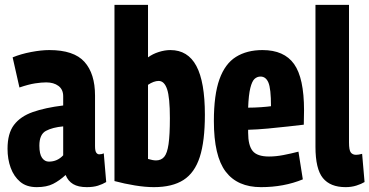

<svg xmlns="http://www.w3.org/2000/svg" viewBox="-20 -760 1520 790"><path d="M11 -148Q11 -211 37.5 -246Q64 -281 115 -299Q166 -317 240 -326V-364Q240 -392 220.5 -406.5Q201 -421 170 -421Q151 -421 124.5 -417Q98 -413 60 -400L32 -524Q66 -538 108 -546Q150 -554 183 -554Q284 -554 327.5 -505.5Q371 -457 371 -367V-159Q371 -139 376 -132Q381 -125 388 -125Q399 -125 407 -129L417 -11Q402 -2 383 4Q364 10 337 10Q302 10 281 -2.5Q260 -15 250 -40Q225 -17 198.5 -3.5Q172 10 131 10Q89 10 63 -12Q37 -34 24 -69.5Q11 -105 11 -148ZM142 -161Q142 -126 153 -110.5Q164 -95 181 -95Q216 -95 240 -121V-240Q196 -236 169 -221.5Q142 -207 142 -161Z M451 -15V-740H589V-524Q608 -538 633 -546Q658 -554 681 -554Q753 -554 788 -488.5Q823 -423 823 -288Q823 -179 802 -114Q781 -49 735 -19.5Q689 10 613 10Q578 10 535 3Q492 -4 451 -15ZM589 -106Q609 -100 622 -100Q643 -100 655.5 -114.5Q668 -129 673.5 -167Q679 -205 679 -274Q679 -359 667.5 -393Q656 -427 633 -427Q613 -427 589 -411Z M1054 10Q957 10 908.5 -54Q860 -118 860 -262Q860 -370 883 -434Q906 -498 951 -526Q996 -554 1060 -554Q1149 -554 1190 -496.5Q1231 -439 1231 -306Q1231 -297 1230.5 -278Q1230 -259 1230 -247Q1204 -244 1164.5 -239.5Q1125 -235 1081.5 -231Q1038 -227 1001 -226Q1001 -222 1001 -214Q1001 -162 1019.5 -139Q1038 -116 1087 -116Q1115 -116 1146 -122Q1177 -128 1208 -136L1226 -22Q1148 10 1054 10ZM1001 -317Q1027 -317 1054.5 -319Q1082 -321 1095 -323Q1095 -395 1084.5 -420Q1074 -445 1052 -445Q1038 -445 1027.5 -435.5Q1017 -426 1010 -398Q1003 -370 1001 -317Z M1416 -740V-174Q1416 -142 1423.5 -132.5Q1431 -123 1445 -123Q1455 -123 1470 -127L1480 -11Q1467 -3 1446.5 3.5Q1426 10 1402 10Q1339 10 1308.5 -27.5Q1278 -65 1278 -156V-740Z"/></svg>

Font: Georama Condensed
Style: Bold
Weight: 700
Width: 3
Designer: Jean-Baptiste Levee
Foundry: Production Type
Version: Version 1.000